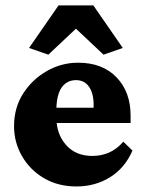

<svg xmlns="http://www.w3.org/2000/svg" viewBox="-20 -672 525 700"><path d="M258.8 7.8Q191.4 7.8 140.1 -22.5Q88.9 -52.7 60.1 -103Q31.2 -153.3 31.2 -211.9Q31.2 -279.3 64.5 -331.1Q97.7 -382.8 150.9 -413.1Q204.1 -443.4 264.6 -443.4Q353.5 -443.4 404.8 -390.1Q456.1 -336.9 456.1 -251V-223.6H172.9V-279.3H339.8L321.3 -249V-291Q321.3 -331.1 304.7 -355.5Q288.1 -379.9 256.8 -379.9Q235.4 -379.9 219.2 -368.2Q203.1 -356.4 194.3 -332Q185.5 -307.6 185.5 -269.5V-244.1Q185.5 -183.6 220.7 -143.6Q255.9 -103.5 316.4 -103.5Q349.6 -103.5 377.4 -115.7Q405.3 -127.9 429.7 -155.3L462.9 -123Q435.5 -59.6 381.3 -25.9Q327.1 7.8 258.8 7.8ZM427.7 -497.1 357.4 -472.7 222.7 -599.6H291L156.2 -472.7L85.9 -497.1L193.4 -652.3H320.3Z"/></svg>

Font: Crimson Pro Black
Style: Regular
Weight: 900
Designer: Jacques Le Bailly
Foundry: Baron von Fonthausen
Version: Version 1.003